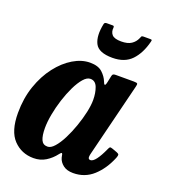

<svg xmlns="http://www.w3.org/2000/svg" viewBox="-143 -849 848 966"><g transform="rotate(20 280.5 -366.0)"><path d="M539 -129.5Q512 -63.5 467.2 -23Q422.5 17.5 360 17.5Q326.5 17.5 306.5 2Q286.5 -13.5 280.5 -35Q279 -41.5 278.2 -45.2Q277.5 -49 277 -52Q275 -59 271.5 -57.8Q268 -56.5 261 -47.5Q240.5 -20.5 212 -2.8Q183.5 15 147 15Q82.5 15 39.5 -30Q-3.5 -75 -3.5 -172.5Q-3.5 -251 19.2 -317Q42 -383 79.5 -431.5Q117 -480 162.2 -507Q207.5 -534 252 -534Q295.5 -534 317.8 -513.5Q340 -493 349.5 -468.5Q354 -455.5 358.5 -454.5Q363 -453.5 367 -472L374 -505.5Q375.5 -513.5 379.2 -516.8Q383 -520 393.5 -520H490.5Q507 -520 509.5 -516Q512 -512 508.5 -499L411.5 -107.5Q410 -103 409 -96.8Q408 -90.5 408 -86.5Q408 -73.5 420 -73.5Q433.5 -73.5 449.5 -94.8Q465.5 -116 483 -155Q487.5 -165.5 490.8 -167.5Q494 -169.5 505.5 -165.5L531.5 -156Q541.5 -152 542.8 -147.2Q544 -142.5 539 -129.5ZM330 -362.5Q330 -400 319 -429Q308 -458 281 -458Q263 -458 244.2 -436.5Q225.5 -415 208.5 -379.8Q191.5 -344.5 178.2 -303Q165 -261.5 157.5 -220.8Q150 -180 150 -147.5Q150 -107 159.5 -85.2Q169 -63.5 193 -63.5Q211 -63 230.2 -84.8Q249.5 -106.5 267.2 -141.5Q285 -176.5 299.2 -217.2Q313.5 -258 321.8 -296.2Q330 -334.5 330 -362.5ZM347.5 -595Q273.5 -595 254 -633.8Q234.5 -672.5 248.5 -739.5Q250.5 -749 262 -749H294Q302 -749 301.5 -741Q298.5 -716.5 311.5 -702Q324.5 -687.5 361 -687.5Q395.5 -687.5 415 -700.5Q434.5 -713.5 443.5 -734.5Q446.5 -741.5 448.2 -745.2Q450 -749 459 -749H495Q502.5 -749 503.5 -746.8Q504.5 -744.5 502.5 -737Q486 -671.5 449.5 -633.2Q413 -595 347.5 -595Z"/></g></svg>

Font: Besley* Narrow
Style: Bold Italic
Weight: 700
Width: 4
Italic angle: -13°
Designer: Owen Earl
Foundry: indestructible type*
Version: Version 3.000; ttfautohint (v1.8.3)